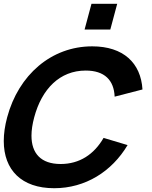

<svg xmlns="http://www.w3.org/2000/svg" viewBox="-38 -980 804 1015"><path d="M409.2 -824H545.2L581.6 -960H445.6ZM248.4 15C413.4 15 553 -73 636.5 -213L509.6 -251C459.3 -164 382.7 -113 282.7 -113C178.3 -113 128.4 -169.3 128.4 -262.5C128.4 -291.6 133.3 -324.3 142.9 -360C183 -510 278 -607 415 -607C515 -607 564.4 -556 568.1 -469L715.2 -507C706.8 -647 614.3 -735 449.3 -735C233.3 -735 59.9 -584 -0.1 -360C-12.2 -315.1 -18.1 -273.1 -18.1 -234.7C-18.1 -81.5 75.7 15 248.4 15Z"/></svg>

Font: Manrope
Style: ExtraBoldItalic
Weight: 800
Italic angle: -15°
Designer: Mikhail Sharanda
Foundry: Mikhail Sharanda
Version: Version 4.502;hotconv 1.0.109;makeotfexe 2.5.65596